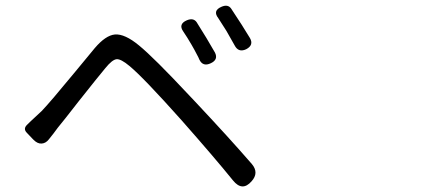

<svg xmlns="http://www.w3.org/2000/svg" viewBox="-20 -717 1540 686"><path d="M812.5 -72.3Q746.1 -154.3 628.9 -287.1Q492.2 -440.4 442.4 -481.4Q412.1 -506.8 396.5 -505.4Q380.9 -503.9 356.4 -473.6Q331.1 -443.4 260.7 -354.5Q206.1 -284.2 186.5 -260.7Q181.6 -253.9 170.9 -239.7Q160.2 -225.6 154.3 -218.8Q143.6 -205.1 128.9 -204.1Q114.3 -203.1 100.6 -216.8L95.7 -221.7L76.2 -242.2Q61.5 -256.8 77.1 -271.5Q80.1 -274.4 86.9 -281.2Q113.3 -305.7 128.9 -320.3Q158.2 -350.6 249 -460.9Q296.9 -519.5 318.4 -544.9Q357.4 -590.8 390.6 -593.8Q425.8 -596.7 476.6 -554.7Q529.3 -511.7 655.3 -377Q668.9 -363.3 674.8 -356.4Q798.8 -224.6 879.9 -130.9Q906.2 -99.6 878.9 -69.3Q845.7 -31.2 812.5 -72.3ZM692.4 -503.9Q691.4 -506.8 688.5 -512.7Q672.9 -543 664.1 -557.6Q649.4 -583 634.8 -604.5Q616.2 -630.9 647.5 -644.5Q670.9 -654.3 682.6 -637.7Q719.7 -579.1 748 -529.3Q760.7 -503.9 733.4 -491.2Q705.1 -477.5 692.4 -503.9ZM818.4 -554.7Q808.6 -571.3 789.1 -606.4Q769.5 -637.7 759.8 -652.3Q739.3 -678.7 770.5 -692.4Q793.9 -703.1 805.7 -686.5Q846.7 -625 873 -581.1Q887.7 -555.7 859.4 -541Q832 -528.3 818.4 -554.7Z"/></svg>

Font: Bpmf GenSen Rounded R
Style: R
Weight: 400
Foundry: But Ko
Version: Version 1.320